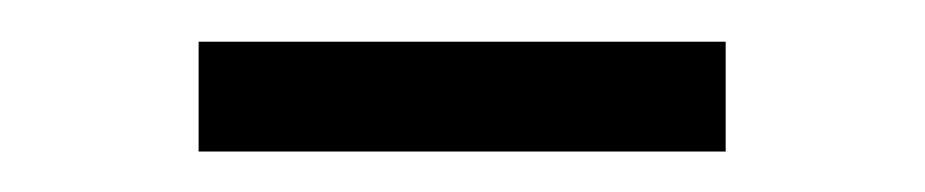

<svg xmlns="http://www.w3.org/2000/svg" viewBox="-20 -716 448 93"><path d="M331.5 -695.8V-642.6H76.2V-695.8Z"/></svg>

Font: Inter 28pt Light
Style: Regular
Weight: 300
Designer: Rasmus Andersson
Foundry: rsms
Version: Version 4.001;git-66647c0bb